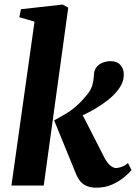

<svg xmlns="http://www.w3.org/2000/svg" viewBox="-20 -836 612 865"><path d="M31.5 0 135.5 -738.5 67 -758.5 74.5 -794.5 262.5 -815.5 287.5 -801.5 177 0ZM415 9.5Q389.5 9.5 371.5 2.2Q353.5 -5 341.8 -19.2Q330 -33.5 322 -53.5L224 -293.5Q249.5 -308 273.8 -322Q298 -336 322.5 -357Q347 -378 373.5 -411Q389.5 -430.5 395.8 -452Q402 -473.5 403 -496Q403.5 -520.5 415.5 -534.5Q427.5 -548.5 444.8 -554.5Q462 -560.5 478 -560.5Q507.5 -560.5 522.5 -543.2Q537.5 -526 537.5 -502.5Q538 -477.5 528.5 -458Q519 -438.5 506 -424Q489.5 -403.5 465.2 -384.5Q441 -365.5 413.5 -349Q386 -332.5 359 -319.5Q332 -306.5 309.5 -297L337 -347.5L451 -124.5Q463.5 -101.5 477 -90.2Q490.5 -79 503 -79Q512.5 -79 527.8 -84.2Q543 -89.5 556.5 -101.5L572.5 -70Q563 -57.5 540.8 -38.8Q518.5 -20 486.5 -5.2Q454.5 9.5 415 9.5Z"/></svg>

Font: Merriweather 36pt ExtraBold
Style: Italic
Weight: 800
Italic angle: -7.8°
Version: Version 2.101